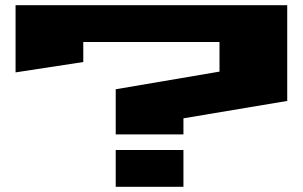

<svg xmlns="http://www.w3.org/2000/svg" viewBox="-20 -720 1167 740"><path d="M40 -441V-700H1087V-331L687 -264V-202H426V-376L826 -444V-558H301V-481ZM426 0V-142H687V0Z"/></svg>

Font: Stalinist One
Style: Regular
Weight: 400
Designer: Jovanny Lemonad
Foundry: Alexey Maslov, Jovanny Lemonad
Version: Version 3.004